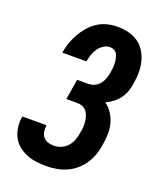

<svg xmlns="http://www.w3.org/2000/svg" viewBox="-139 -831 778 928"><g transform="rotate(20 250.0 -367.5)"><path d="M210 8Q183 8 157 4.5Q131 1 108 -8.5Q85 -18 65.5 -33.5Q46 -49 34.5 -71Q23 -93 19 -119Q15 -145 19 -171Q20 -173 20 -174.5Q20 -176 21 -178H145Q145 -177 144.5 -176.5Q144 -176 144 -175Q142 -160 144.5 -144.5Q147 -129 156 -118Q165 -107 179.5 -102Q194 -97 210 -97Q229 -97 248 -105Q267 -113 280.5 -128.5Q294 -144 300.5 -163Q307 -182 310 -201Q313 -215 314 -229.5Q315 -244 313.5 -257.5Q312 -271 308 -284.5Q304 -298 296 -308.5Q288 -319 275.5 -324.5Q263 -330 248 -330H191L208 -435H266Q282 -435 298 -442.5Q314 -450 324.5 -464Q335 -478 340.5 -494.5Q346 -511 348 -527Q350 -538 351 -550Q352 -562 351.5 -573.5Q351 -585 348.5 -596.5Q346 -608 341 -617.5Q336 -627 326 -632.5Q316 -638 304 -638Q287 -638 271 -627.5Q255 -617 244.5 -601.5Q234 -586 228.5 -568.5Q223 -551 220 -534H96Q100 -560 108.5 -585Q117 -610 130.5 -634Q144 -658 162 -679Q180 -700 203 -715Q226 -730 252.5 -736.5Q279 -743 304 -743Q333 -743 360.5 -736.5Q388 -730 410.5 -715Q433 -700 447.5 -676.5Q462 -653 469 -626.5Q476 -600 476 -571Q476 -542 471 -514Q468 -493 461.5 -472.5Q455 -452 442 -434Q429 -416 411 -402Q393 -388 373 -379Q395 -364 409.5 -341.5Q424 -319 431 -293Q438 -267 437.5 -239Q437 -211 432 -183Q428 -157 419.5 -131.5Q411 -106 396 -83Q381 -60 359.5 -41.5Q338 -23 313 -12Q288 -1 261.5 3.5Q235 8 210 8Z"/></g></svg>

Font: Iosevka Curly XBdObl
Style: Regular
Weight: 800
Italic angle: -9°
Monospace: yes
Designer: Belleve Invis
Foundry: Belleve Invis
Version: Version 11.1.0; ttfautohint (v1.8.3)